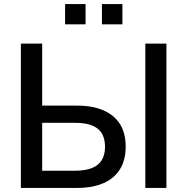

<svg xmlns="http://www.w3.org/2000/svg" viewBox="-20 -918 916 938"><path d="M82 0V-705H186V-402H358Q432 -402 485 -379Q538 -356 566 -312Q594 -268 594 -202Q594 -136 566 -91Q538 -46 485 -23Q432 0 358 0ZM186 -84H346Q421 -84 457 -113Q493 -142 493 -201Q493 -261 457 -289.5Q421 -318 346 -318H186ZM690 0V-705H793V0ZM478 -799V-898H578V-799ZM298 -799V-898H398V-799Z"/></svg>

Font: Nunito Sans 12pt SemiBold
Style: Regular
Weight: 600
Designer: Vernon Adams
Foundry: Vernon Adams
Version: Version 3.101;gftools[0.9.27]